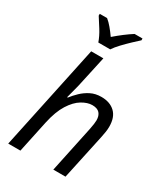

<svg xmlns="http://www.w3.org/2000/svg" viewBox="-236 -1096 1051 1202"><g transform="rotate(30 289.5 -495.0)"><path d="M28 0 189 -760H277L234 -563Q228 -533 219 -500.5Q210 -468 202 -436H207Q226 -461 252 -486Q278 -511 311.5 -528Q345 -545 388 -545Q450 -545 486.5 -510.5Q523 -476 523 -408Q523 -389 520 -369Q517 -349 512 -326L442 0H354L425 -336Q434 -381 434 -402Q434 -435 417.5 -453.5Q401 -472 364 -472Q330 -472 290.5 -448.5Q251 -425 217.5 -372Q184 -319 165 -231L116 0ZM200 -830Q187 -868 162 -908Q137 -948 118 -977V-990H171Q191 -974 211 -950Q231 -926 250 -899Q281 -926 312 -949.5Q343 -973 370 -990H427V-977Q410 -962 382 -935.5Q354 -909 327.5 -881Q301 -853 286 -830Z"/></g></svg>

Font: Noto Sans IKEA
Style: Italic
Weight: 400
Italic angle: -12°
Designer: Monotype Design Team
Foundry: Monotype Imaging Inc.
Version: Version 2.001